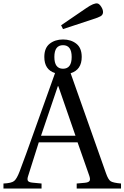

<svg xmlns="http://www.w3.org/2000/svg" viewBox="-52 -1089 719 1109"><path d="M301 -943 446 -1042Q491 -1073 511 -1069Q522 -1067 533 -1049.5Q544 -1032 543 -1017Q542 -1003 529.5 -995.5Q517 -988 482 -977L312 -921ZM-32 0V-29Q14 -31 29.5 -43.5Q45 -56 61 -98Q86 -162 169 -396L266 -667Q204 -686 204 -760Q204 -812 235 -836.5Q266 -861 312 -861Q358 -861 389 -836.5Q420 -812 420 -760Q420 -686 356 -666L560 -89Q573 -51 587.5 -42Q602 -33 647 -29V0H391V-29L436 -33Q460 -35 465.5 -44.5Q471 -54 463 -76L396 -267H172Q122 -111 111 -74Q104 -54 109 -45Q114 -36 136 -34L188 -29V0ZM185 -305H384L285 -591H282Q193 -329 185 -305ZM312 -828Q262 -828 262 -760Q262 -692 312 -692Q362 -692 362 -760Q362 -828 312 -828Z"/></svg>

Font: Linguistics Pro
Style: Regular
Weight: 400
Designer: Stefan Peev, Context Ltd
Foundry: Stefan Peev, Context Ltd
Version: Version 001.000